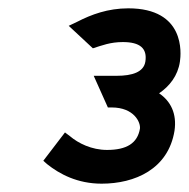

<svg xmlns="http://www.w3.org/2000/svg" viewBox="-20 -820 453 461"><path d="M84 -434 93 -426C123 -402 166 -379 224 -379C304 -379 384 -414 399 -506C405 -547 390 -577 362 -596C387 -613 407 -638 412 -672C415 -692 425 -800 288 -800C239 -800 199 -785 166 -768L145 -758L203 -704C225 -711 245 -719 275 -719C316 -719 334 -704 329 -672C325 -647 298 -638 260 -638H205L239 -562H248C302 -562 318 -526 316 -511C310 -476 284 -460 237 -460C200 -460 168 -476 148 -493L136 -502Z"/></svg>

Font: Charger Sport
Style: BdExtObl
Weight: 700
Designer: Jasper
Foundry: Cannot Into Space Fonts
Version: Version 1.1